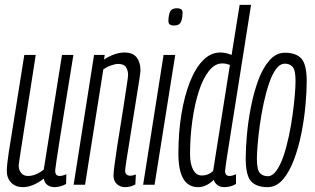

<svg xmlns="http://www.w3.org/2000/svg" viewBox="-20 -760 1296 790"><path d="M74 10Q44 10 26 -8.5Q8 -27 8 -57Q8 -80 16 -133Q24 -186 40 -283Q56 -380 80 -534H127Q109 -418 97 -341Q85 -264 77.5 -216.5Q70 -169 66 -142.5Q62 -116 60 -102.5Q58 -89 57 -79Q57 -61 67 -48.5Q77 -36 95 -36Q127 -36 160 -62L235 -534H282Q260 -399 246 -312Q232 -225 224 -174.5Q216 -124 212.5 -99.5Q209 -75 208 -67Q207 -59 207 -56Q207 -48 211 -42Q215 -36 226 -36Q237 -36 253 -43L252 -3Q242 3 228.5 6.5Q215 10 206 10Q167 10 160 -25Q115 10 74 10Z M367 -534H411L408 -515Q427 -528 449.5 -536Q472 -544 492 -544Q527 -544 542.5 -523.5Q558 -503 558 -471Q558 -464 553.5 -433.5Q549 -403 541.5 -358.5Q534 -314 526.5 -264.5Q519 -215 511.5 -170.5Q504 -126 499.5 -95.5Q495 -65 495 -58Q495 -37 517 -37Q521 -37 526 -38Q531 -39 539 -42L537 -1Q526 5 515.5 7.5Q505 10 495 10Q474 10 460.5 -3Q447 -16 447 -38Q447 -48 451 -80Q455 -112 462 -157Q469 -202 477 -250.5Q485 -299 491.5 -342.5Q498 -386 502.5 -415.5Q507 -445 507 -451Q507 -470 498.5 -483.5Q490 -497 466 -497Q454 -497 436 -490.5Q418 -484 405 -474L330 0H283Z M708 -726Q719 -726 725.5 -721.5Q732 -717 731 -704Q730 -679 723 -667Q716 -655 696 -655Q685 -655 678.5 -659.5Q672 -664 673 -677Q674 -702 681 -714Q688 -726 708 -726ZM569 0 653 -534H701L616 0Z M903 10Q871 10 859 -20Q848 -8 831 1Q814 10 795 10Q714 10 714 -128Q714 -215 726.5 -290.5Q739 -366 761.5 -423Q784 -480 815.5 -512Q847 -544 887 -544Q908 -544 933 -534L966 -740H1013Q982 -545 961.5 -414.5Q941 -284 928.5 -207Q916 -130 911 -95.5Q906 -61 906 -57Q906 -36 924 -36Q931 -36 937.5 -38Q944 -40 951 -43V-3Q929 10 903 10ZM810 -38Q838 -38 857 -57L926 -493Q917 -496 910 -497.5Q903 -499 894 -499Q864 -499 839.5 -468Q815 -437 798 -384Q781 -331 771.5 -264Q762 -197 762 -125Q762 -86 774.5 -62Q787 -38 810 -38Z M1081 10Q1035 10 1013 -14Q991 -38 991 -109Q991 -150 996 -205.5Q1001 -261 1012.5 -320Q1024 -379 1042.5 -429.5Q1061 -480 1088.5 -511.5Q1116 -543 1152 -543Q1198 -543 1220 -519Q1242 -495 1242 -425Q1242 -384 1237 -328Q1232 -272 1220.5 -213.5Q1209 -155 1190 -104Q1171 -53 1144 -21.5Q1117 10 1081 10ZM1082 -35Q1101 -35 1117.5 -58Q1134 -81 1146.5 -118Q1159 -155 1168.5 -199.5Q1178 -244 1184 -288.5Q1190 -333 1193 -369Q1196 -405 1196 -426Q1196 -472 1184 -485Q1172 -498 1152 -498Q1132 -498 1115.5 -475.5Q1099 -453 1086.5 -415.5Q1074 -378 1064.5 -333.5Q1055 -289 1049 -245Q1043 -201 1040 -164.5Q1037 -128 1037 -108Q1037 -62 1049 -48.5Q1061 -35 1082 -35Z"/></svg>

Font: Georama ExtraCondensed Light
Style: Italic
Weight: 300
Width: 2
Italic angle: -9°
Designer: Jean-Baptiste Levee
Foundry: Production Type
Version: Version 1.000